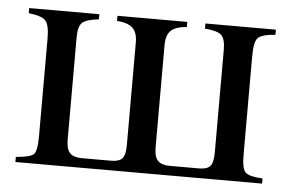

<svg xmlns="http://www.w3.org/2000/svg" viewBox="-40 -504 848 559"><g transform="rotate(5 384.0 -225.0)"><path d="M745 -450V-435Q705 -432 694 -420.5Q683 -409 683 -366V-79Q683 -38 694 -27.5Q705 -17 744 -15V0H23V-15Q64 -18 74.5 -27.5Q85 -37 85 -79V-366Q85 -406 73.5 -418.5Q62 -431 24 -435V-450H229V-435Q192 -431 180.5 -420Q169 -409 169 -377V-78Q169 -50 180 -39Q191 -28 214 -28H300Q324 -28 333 -38.5Q342 -49 342 -77V-377Q342 -407 327.5 -420Q313 -433 282 -435V-450H486V-435Q455 -433 440.5 -420Q426 -407 426 -377V-78Q426 -50 437 -39Q448 -28 471 -28H557Q581 -28 590 -38.5Q599 -49 599 -78V-378Q599 -410 587.5 -421Q576 -432 539 -435V-450Z"/></g></svg>

Font: STIX MathJax Alphabets
Style: Regular
Weight: 400
Designer: MicroPress Inc., with final additions and corrections provided by Coen Hoffman, Elsevier (retired)
Version: Version 1.1.1